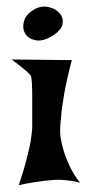

<svg xmlns="http://www.w3.org/2000/svg" viewBox="-20 -614 279 573"><path d="M14.6 -436.5 194.3 -434.6Q178.7 -375 171.4 -333Q164.1 -291 162.1 -262.7Q158.2 -230.5 160.2 -208Q163.1 -187.5 169.9 -164.1Q175.8 -144.5 187.5 -119.1Q199.2 -93.8 218.8 -68.4Q207 -72.3 193.4 -74.2Q179.7 -76.2 168 -77.1Q154.3 -78.1 140.6 -77.1Q127 -76.2 110.4 -74.2Q96.7 -72.3 77.1 -69.3Q57.6 -66.4 36.1 -61.5Q50.8 -105.5 59.1 -137.7Q67.4 -169.9 71.3 -191.4Q75.2 -216.8 76.2 -232.4Q76.2 -252 76.2 -276.9Q76.2 -301.8 76.2 -325.2Q76.2 -348.6 75.2 -366.7Q74.2 -384.8 71.3 -389.6L61.5 -399.4Q55.7 -404.3 44.4 -413.6Q33.2 -422.9 14.6 -436.5ZM84 -586.9Q104.5 -597.7 125.5 -592.8Q146.5 -587.9 158.2 -574.2Q169.9 -560.5 166.5 -542Q163.1 -523.4 134.8 -505.9Q106.4 -489.3 85 -494.1Q63.5 -499 54.7 -514.6Q45.9 -530.3 51.8 -551.3Q57.6 -572.3 84 -586.9Z"/></svg>

Font: Irish Grover
Style: Regular
Weight: 400
Designer: Squid
Foundry: Font Diner, Inc DBA Sideshow
Version: Version 1.000